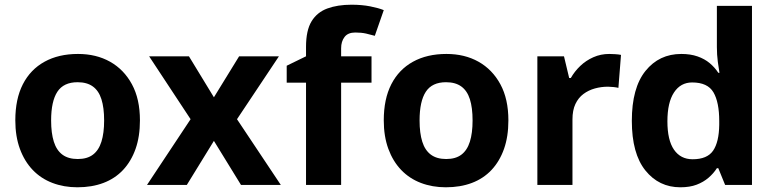

<svg xmlns="http://www.w3.org/2000/svg" viewBox="-20 -785 3290 815"><path d="M574 -274Q574 -205.6 555.5 -153.1Q536.9 -100.5 502.5 -63.7Q468 -27 419 -8.5Q370 10 308.4 10Q251.2 10 202.6 -8.5Q154 -27 119 -63.5Q84 -100 64.5 -153Q45 -206 45 -274.2Q45 -364.7 77 -427.3Q109.1 -489.9 168.9 -522.9Q228.7 -556 311 -556Q388.4 -556 447.2 -523Q506 -490 540 -427.3Q574 -364.7 574 -274ZM197 -273.8Q197 -220 208.5 -183.5Q220 -147 245 -128.5Q270 -110 310 -110Q350 -110 374.5 -128.5Q399 -147 410.5 -183.5Q422 -220 422 -273.6Q422 -328 410.5 -364Q399 -400 374 -418Q349.1 -436 309.3 -436Q250 -436 223.5 -395.5Q197 -355 197 -273.8Z M789 -279 613 -546H782L888 -372L995 -546H1164L986 -279L1172 0H1003L888 -187L773 0H604Z M1557 -434H1428V0H1279V-434H1197V-506L1279 -546V-586Q1279 -656 1302.5 -694.5Q1326 -733 1369.5 -749Q1413 -765 1472 -765Q1516 -765 1551.5 -758Q1587 -751 1609 -742L1571 -633Q1554 -638 1534 -642.5Q1514 -647 1488 -647Q1457 -647 1442.5 -628Q1428 -609 1428 -580V-546H1557Z M2138 -274Q2138 -205.6 2119.5 -153.1Q2100.9 -100.5 2066.5 -63.7Q2032 -27 1983 -8.5Q1934 10 1872.4 10Q1815.2 10 1766.6 -8.5Q1718 -27 1683 -63.5Q1648 -100 1628.5 -153Q1609 -206 1609 -274.2Q1609 -364.7 1641 -427.3Q1673.1 -489.9 1732.9 -522.9Q1792.7 -556 1875 -556Q1952.4 -556 2011.2 -523Q2070 -490 2104 -427.3Q2138 -364.7 2138 -274ZM1761 -273.8Q1761 -220 1772.5 -183.5Q1784 -147 1809 -128.5Q1834 -110 1874 -110Q1914 -110 1938.5 -128.5Q1963 -147 1974.5 -183.5Q1986 -220 1986 -273.6Q1986 -328 1974.5 -364Q1963 -400 1938 -418Q1913.1 -436 1873.3 -436Q1814 -436 1787.5 -395.5Q1761 -355 1761 -273.8Z M2566 -556Q2577 -556 2592 -555Q2607 -554 2616 -552L2605 -412Q2598 -414 2584.5 -415.5Q2571 -417 2561 -417Q2532 -417 2505 -409.5Q2478 -402 2456.5 -386Q2435 -370 2422.5 -343.5Q2410 -317 2410 -278V0H2261V-546H2374L2396 -454H2403Q2419 -482 2443 -505Q2467 -528 2498.5 -542Q2530 -556 2566 -556Z M2868 10Q2777 10 2719.5 -61.5Q2662 -133 2662 -272Q2662 -412 2720 -484Q2778 -556 2872 -556Q2911 -556 2941 -545.5Q2971 -535 2992.5 -517Q3014 -499 3029 -476H3034Q3031 -492 3027 -522.5Q3023 -553 3023 -585V-760H3172V0H3058L3029 -71H3023Q3009 -49 2987.5 -30.5Q2966 -12 2937 -1Q2908 10 2868 10ZM2920 -109Q2982 -109 3007 -145.5Q3032 -182 3033 -255V-271Q3033 -351 3008.5 -393Q2984 -435 2918 -435Q2869 -435 2841 -392.5Q2813 -350 2813 -270Q2813 -190 2841 -149.5Q2869 -109 2920 -109Z"/></svg>

Font: Noto Sans Tamil
Style: Regular
Weight: 400
Designer: Jelle Bosma - Monotype Design Team
Foundry: Monotype Imaging Inc.
Version: Version 2.003